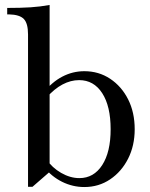

<svg xmlns="http://www.w3.org/2000/svg" viewBox="-20 -742 603 774"><path d="M320 12Q273 12 230.5 -9Q188 -30 158 -68L167 -100Q190 -66 226.5 -45Q263 -24 300 -24Q358 -24 392 -76.5Q426 -129 426 -221Q426 -314 392 -366.5Q358 -419 299 -419Q265 -419 232 -401.5Q199 -384 168 -349L155 -368Q189 -411 231 -433Q273 -455 320 -455Q378 -455 424 -424.5Q470 -394 496.5 -341.5Q523 -289 523 -221Q523 -155 496.5 -102.5Q470 -50 424 -19Q378 12 320 12ZM93 11V-603Q93 -648 76 -665.5Q59 -683 17 -684H9V-710Q64 -710 103 -712.5Q142 -715 180 -722V-49L111 11Z"/></svg>

Font: Baskervville Medium
Style: Regular
Weight: 500
Version: Version 1.100